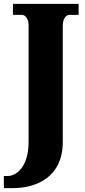

<svg xmlns="http://www.w3.org/2000/svg" viewBox="-43 -734 440 994"><path d="M-23 240H22C149 240 282 181 282 0V-601C282 -641 301 -657 317 -657H364V-714H24V-657H71C85 -657 105 -641 105 -603V1C105 131 41 177 -2 177H-23Z"/></svg>

Font: Noto Serif Myanmar Condensed Black
Style: Regular
Weight: 900
Width: 3
Designer: Ben Mitchell and the Monotype Design Team
Foundry: Monotype Imaging Inc.
Version: Version 2.106